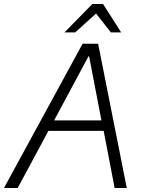

<svg xmlns="http://www.w3.org/2000/svg" viewBox="-63 -945 711 965"><path d="M419.9 -877 314.9 -782.2H261.2L400.9 -924.8H455.1L545.9 -782.2H494.1ZM513.2 0 458 -287.1H180.2L25.9 0H-43L352.1 -725.1H430.2L574.2 0ZM209 -339.8H446.8L384.8 -662.1H381.8Z"/></svg>

Font: Stilu Light
Style: Italic
Weight: 300
Italic angle: -10°
Designer: Genilson Lima Santos
Foundry: Genilson Lima Santos
Version: Version 1.200;PS 001.200;hotconv 1.0.88;makeotf.lib2.5.64775